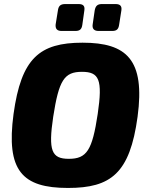

<svg xmlns="http://www.w3.org/2000/svg" viewBox="-20 -915 731 949"><path d="M368 -895H303C279 -895 269 -886 266 -862L255 -794C253 -773 262 -762 284 -762H353C375 -762 384 -771 387 -793L397 -864C400 -885 392 -895 368 -895ZM551 -895H484C462 -895 452 -886 448 -863L438 -794C435 -773 445 -762 467 -762H535C557 -762 566 -771 569 -794L580 -864C583 -885 574 -895 551 -895ZM388 -704C175 -704 85 -627 47 -352C9 -71 90 14 316 14C528 14 622 -58 660 -338C698 -620 606 -704 388 -704ZM385 -560C470 -560 488 -522 463 -352C436 -172 409 -130 320 -130C235 -130 218 -170 243 -338C271 -518 297 -560 385 -560Z"/></svg>

Font: Exo 2 Extra Bold
Style: Italic
Weight: 800
Italic angle: -8°
Designer: Natanael Gama
Version: Version 1.001;PS 001.001;hotconv 1.0.88;makeotf.lib2.5.64775